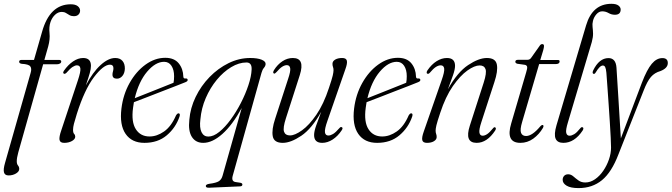

<svg xmlns="http://www.w3.org/2000/svg" viewBox="-40 -742 3526 1008"><path d="M60.5 -418Q60.5 -427.5 74 -427.5H138.5L181 -575.5Q221.5 -719.5 331.5 -719.5Q355.5 -719.5 368 -709.8Q380.5 -700 380.5 -686Q380.5 -674 372 -665.5Q363.5 -657 348 -657Q334.5 -657 325 -662.5Q315.5 -668 306.2 -673.8Q297 -679.5 284.5 -679.5Q265 -679.5 249 -664.5Q233 -649.5 225 -626Q216.5 -601 220 -568.5Q223.5 -536 213 -498L193 -427.5H269.5Q281.5 -427.5 281.5 -419Q281.5 -412.5 274.8 -408.5Q268 -404.5 258.5 -404.5H186.5L56 58Q48 87 48 104.5Q48 119 54.5 126.8Q61 134.5 61 145Q61 158.5 44 168.8Q27 179 5 179Q-14.5 179 -19 163.2Q-23.5 147.5 -13.5 113L121 -360Q127.5 -382 119 -393.5Q110.5 -405 74 -407Q60.5 -409 60.5 -418Z M296.5 -355Q287.5 -357.5 295.5 -370.5Q317 -401.5 343.5 -419.5Q370 -437.5 396.5 -437.5Q437.5 -437.5 437.5 -396.5Q437.5 -380.5 431.2 -358Q425 -335.5 410.5 -293.5Q447 -363 487.8 -400.2Q528.5 -437.5 565 -437.5Q590 -437.5 603 -422.2Q616 -407 615.5 -381Q614.5 -357.5 602.5 -343.2Q590.5 -329 574 -329Q550.5 -329 550.5 -350Q550.5 -359 553 -366.8Q555.5 -374.5 555.5 -384Q555.5 -402.5 537.5 -402.5Q503 -402.5 453.2 -336.8Q403.5 -271 363.5 -144.5Q353 -110.5 348.2 -92.2Q343.5 -74 343.5 -60.5Q343.5 -45 349.2 -39Q355 -33 355 -24.5Q355 -11.5 338 -1.8Q321 8 297 8Q275.5 8 272.5 -7.5Q269.5 -23 282 -58.5L369 -320.5Q384 -365.5 382 -382.2Q380 -399 364 -399Q354 -399 341 -390.5Q328 -382 308 -359Q301 -352.5 296.5 -355Z M902.5 -130Q882.5 -71.5 835.8 -31.8Q789 8 718.5 8Q652 8 619.5 -39Q587 -86 597.5 -172Q606.5 -246 640.5 -306.5Q674.5 -367 724 -402.8Q773.5 -438.5 827.5 -438.5Q874.5 -438.5 898 -409.8Q921.5 -381 922.5 -339.5Q923 -328.5 934 -330Q943 -331 945 -324.5Q947.5 -316 933.5 -310.5Q916.5 -303.5 882.2 -290.2Q848 -277 806.8 -261Q765.5 -245 727 -230Q688.5 -215 663 -205.5Q660.5 -191 658.5 -176Q648.5 -102 673 -63.8Q697.5 -25.5 745 -25.5Q784 -25.5 821.5 -51.8Q859 -78 884 -136Q891.5 -148 898 -147Q907.5 -146 902.5 -130ZM821.5 -417.5Q776.5 -417.5 732.5 -365.8Q688.5 -314 667.5 -226.5Q695.5 -237.5 734 -252.8Q772.5 -268 809.8 -283Q847 -298 871 -307.5Q874 -320.5 874 -342Q874 -375.5 860.2 -396.5Q846.5 -417.5 821.5 -417.5Z M1058.5 243.5Q1040.5 244.5 1040.5 234.5Q1040.5 226 1058.5 223Q1094.5 218.5 1108.8 209.5Q1123 200.5 1128.5 180.5L1229 -175Q1180 -85.5 1127.5 -38.8Q1075 8 1027 8Q987.5 8 967.5 -23Q947.5 -54 954 -113Q959 -175 987.2 -233.2Q1015.5 -291.5 1060.2 -337.5Q1105 -383.5 1160 -410.5Q1215 -437.5 1273.5 -437.5Q1311 -437.5 1333 -428.8Q1355 -420 1354.5 -406Q1354 -395.5 1345.8 -386Q1337.5 -376.5 1333 -360L1182 180Q1173.5 209.5 1195.5 213.5L1222 217.5Q1232.5 220 1232.5 226.5Q1232.5 236.5 1219 236.5ZM1012 -115Q1006.5 -71.5 1018 -48.2Q1029.5 -25 1053.5 -25Q1081 -25 1111.5 -49.8Q1142 -74.5 1171.2 -114.5Q1200.5 -154.5 1224.8 -201.8Q1249 -249 1264.2 -295Q1279.5 -341 1281 -376.5Q1283 -414 1254 -414Q1214.5 -414 1173.8 -389.5Q1133 -365 1098.2 -323Q1063.5 -281 1040.2 -227.2Q1017 -173.5 1012 -115Z M1753.5 -74.5Q1763 -71.5 1754 -58Q1733.5 -27 1706.5 -9.5Q1679.5 8 1651.5 8Q1609 8 1609 -33Q1609 -52 1620 -83.2Q1631 -114.5 1646.5 -155.5Q1597 -66.5 1541.8 -29.2Q1486.5 8 1444.5 8Q1398.5 8 1392 -26.5Q1385.5 -61 1404.5 -118.5L1472.5 -327.5Q1486.5 -368.5 1483.5 -384.2Q1480.5 -400 1466 -400Q1455 -400 1442 -392Q1429 -384 1411 -363Q1402.5 -353.5 1398.5 -356Q1390 -359 1398.5 -374Q1417 -403.5 1442.8 -420.5Q1468.5 -437.5 1497.5 -437.5Q1562.5 -437.5 1534 -348L1461 -121Q1444.5 -70 1451.2 -50.5Q1458 -31 1482.5 -31Q1508 -31 1545.5 -57.8Q1583 -84.5 1621 -139.8Q1659 -195 1687 -280.5Q1702.5 -326.5 1706.8 -345Q1711 -363.5 1711 -373.5Q1711 -383.5 1708.2 -390.5Q1705.5 -397.5 1705.5 -407Q1705.5 -420.5 1719.5 -429Q1733.5 -437.5 1756.5 -437.5Q1777.5 -437.5 1781 -423.5Q1784.5 -409.5 1773 -378L1679.5 -109Q1663.5 -64 1666 -47.2Q1668.5 -30.5 1684 -30.5Q1695 -30.5 1708.5 -38.5Q1722 -46.5 1742 -69.5Q1749 -77.5 1753.5 -74.5Z M2124 -130Q2104 -71.5 2057.2 -31.8Q2010.5 8 1940 8Q1873.5 8 1841 -39Q1808.5 -86 1819 -172Q1828 -246 1862 -306.5Q1896 -367 1945.5 -402.8Q1995 -438.5 2049 -438.5Q2096 -438.5 2119.5 -409.8Q2143 -381 2144 -339.5Q2144.5 -328.5 2155.5 -330Q2164.5 -331 2166.5 -324.5Q2169 -316 2155 -310.5Q2138 -303.5 2103.8 -290.2Q2069.5 -277 2028.2 -261Q1987 -245 1948.5 -230Q1910 -215 1884.5 -205.5Q1882 -191 1880 -176Q1870 -102 1894.5 -63.8Q1919 -25.5 1966.5 -25.5Q2005.5 -25.5 2043 -51.8Q2080.5 -78 2105.5 -136Q2113 -148 2119.5 -147Q2129 -146 2124 -130ZM2043 -417.5Q1998 -417.5 1954 -365.8Q1910 -314 1889 -226.5Q1917 -237.5 1955.5 -252.8Q1994 -268 2031.2 -283Q2068.5 -298 2092.5 -307.5Q2095.5 -320.5 2095.5 -342Q2095.5 -375.5 2081.8 -396.5Q2068 -417.5 2043 -417.5Z M2204 -355Q2200 -356 2200 -361.2Q2200 -366.5 2204 -372.5Q2225.5 -404 2252.2 -420.8Q2279 -437.5 2306.5 -437.5Q2349 -437.5 2349 -396.5Q2349 -377.5 2338 -346.2Q2327 -315 2311.5 -273.5Q2361.5 -363 2417.5 -400.2Q2473.5 -437.5 2516 -437.5Q2562 -437.5 2568.5 -403.2Q2575 -369 2555.5 -311L2487.5 -102Q2474 -61 2477 -45.2Q2480 -29.5 2494 -29.5Q2504.5 -29.5 2517 -37.5Q2529.5 -45.5 2548.5 -68.5Q2554.5 -76 2559 -73.5Q2567.5 -70 2559.5 -56.5Q2517 8 2462.5 8Q2397.5 8 2426.5 -82L2499.5 -308.5Q2516 -360 2509 -379.2Q2502 -398.5 2478 -398.5Q2451.5 -398.5 2413.8 -371.8Q2376 -345 2337.5 -289.8Q2299 -234.5 2271 -149Q2255.5 -103 2251.2 -84.5Q2247 -66 2247 -56.5Q2247 -46 2249.8 -39Q2252.5 -32 2252.5 -22.5Q2252.5 -9.5 2238.5 -0.8Q2224.5 8 2201.5 8Q2180.5 8 2177 -6Q2173.5 -20 2185 -52L2278.5 -320.5Q2294.5 -365.5 2292 -382.2Q2289.5 -399 2274 -399Q2261.5 -399 2248 -390.2Q2234.5 -381.5 2217 -360.5Q2210 -352.5 2204 -355Z M2716.5 -401.5 2675 -407.5Q2665.5 -411 2665.5 -417.5Q2665.5 -428 2679.5 -428H2728.5Q2740.5 -428 2747.5 -437L2792.5 -500.5Q2798.5 -510.5 2806.5 -510.5Q2816 -510.5 2816 -500.5Q2816 -493 2812 -478.5L2796.5 -427H2889.5Q2898 -427 2898 -420Q2898 -405.5 2876.5 -405.5H2790.5L2701.5 -102.5Q2689 -61 2695.5 -44.5Q2702 -28 2722 -28Q2754 -28 2796 -78Q2804.5 -87.5 2810 -85.5Q2816.5 -83 2810.5 -70.5Q2790.5 -36.5 2759.8 -14.2Q2729 8 2692 8Q2613 8 2644 -94.5L2722.5 -362.5Q2729 -383 2727.5 -391Q2726 -399 2716.5 -401.5Z M3170 -722Q3195 -722 3206.8 -713Q3218.5 -704 3218.5 -692Q3218.5 -664.5 3188 -664.5Q3170.5 -664.5 3155 -673.5Q3139.5 -682.5 3121.5 -682.5Q3104.5 -682.5 3091 -667Q3077.5 -651.5 3073 -632Q3069 -616 3071 -600.5Q3073 -585 3073.5 -566.2Q3074 -547.5 3067 -521.5L2942 -101Q2929 -59 2932.8 -44.2Q2936.5 -29.5 2950 -29.5Q2961 -29.5 2974.5 -37.5Q2988 -45.5 3006.5 -68.5Q3013 -76.5 3018 -74Q3027 -71 3019 -57Q2976 8 2917.5 8Q2886.5 8 2877 -14Q2867.5 -36 2881.5 -84L3037 -609Q3070.5 -722 3170 -722Z M3330 -308Q3356.5 -377 3381.8 -407Q3407 -437 3437.5 -437Q3466 -437 3466 -411Q3466 -384 3427.5 -369Q3397 -360.5 3377.5 -338.2Q3358 -316 3338.5 -265L3207 68Q3171 162.5 3120.2 204Q3069.5 245.5 2997.5 245.5Q2956 245.5 2935 233Q2914 220.5 2914 202Q2914 189.5 2921.8 181.2Q2929.5 173 2943 173Q2957.5 173 2969.8 183.8Q2982 194.5 2996.8 205.2Q3011.5 216 3033 216Q3059.5 216 3084 199Q3108.5 182 3127.2 154.5Q3146 127 3157 95Q3168 63 3168 33Q3168 15.5 3166.2 -20.5Q3164.5 -56.5 3161.5 -102.5Q3158.5 -148.5 3155.2 -196.8Q3152 -245 3148.8 -288Q3145.5 -331 3143.5 -360Q3141.5 -381.5 3137.2 -389.8Q3133 -398 3125 -398Q3109 -398 3088 -362.5Q3081.5 -351.5 3075.5 -354.5Q3068 -358 3074 -372Q3105.5 -437 3154.5 -437Q3193 -437 3196.5 -387Q3198 -361 3200.8 -318Q3203.5 -275 3206.8 -223.2Q3210 -171.5 3213.2 -117.5Q3216.5 -63.5 3219.5 -15.5Z"/></svg>

Font: Fraunces 144pt Soft Light
Style: Italic
Weight: 300
Italic angle: -16°
Version: Version 1.000;[b76b70a41]